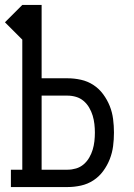

<svg xmlns="http://www.w3.org/2000/svg" viewBox="-21 -755 541 775"><path d="M23 0V-70H69V-595L-1 -665L69 -735H147V-439H252Q279 -439 306 -433Q333 -427 356 -412Q379 -397 395.5 -374.5Q412 -352 422 -327Q432 -302 435.5 -274.5Q439 -247 439 -220Q439 -192 435.5 -165Q432 -138 422 -112.5Q412 -87 395.5 -64.5Q379 -42 356 -27Q333 -12 306 -6Q279 0 252 0ZM252 -70Q269 -70 286 -75Q303 -80 316.5 -91.5Q330 -103 339 -118.5Q348 -134 353 -150.5Q358 -167 360 -184.5Q362 -202 362 -220Q362 -237 360 -254.5Q358 -272 353 -288.5Q348 -305 339 -320.5Q330 -336 316.5 -347.5Q303 -359 286 -364Q269 -369 252 -369H147V-70Z"/></svg>

Font: Iosevka Curly Slab
Style: Regular
Weight: 400
Monospace: yes
Designer: Belleve Invis
Foundry: Belleve Invis
Version: Version 22.1.2; ttfautohint (v1.8.4)